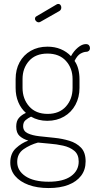

<svg xmlns="http://www.w3.org/2000/svg" viewBox="-20 -714 486 971"><path d="M226 237Q168 237 124.5 221Q81 205 56.5 176Q32 147 32 108Q32 62 60.5 35.5Q89 9 123 -3Q96 -11 79 -26.5Q62 -42 62 -74Q62 -102 75.5 -117.5Q89 -133 111 -143Q86 -165 72.5 -197.5Q59 -230 59 -269V-314Q59 -362 79 -399Q99 -436 135.5 -457Q172 -478 220 -478Q257 -478 287 -465.5Q317 -453 339 -430Q353 -456 374 -473.5Q395 -491 414 -491Q425 -491 430 -485Q435 -479 435 -471Q435 -462 429.5 -457Q424 -452 417 -452Q404 -452 387.5 -443Q371 -434 357 -406Q370 -388 376 -364Q382 -340 382 -314V-269Q382 -222 361.5 -184Q341 -146 304 -124.5Q267 -103 219 -103Q173 -103 137 -124Q122 -117 109.5 -106.5Q97 -96 97 -76Q97 -51 120 -40Q143 -29 179 -25Q215 -21 255 -17Q295 -13 331 -2Q367 9 390 33Q413 57 413 102Q413 145 390 175Q367 205 325.5 221Q284 237 226 237ZM226 205Q300 205 339 177Q378 149 378 103Q378 67 355.5 48.5Q333 30 299 22.5Q265 15 230.5 12.5Q196 10 172 7Q132 18 99.5 40.5Q67 63 67 105Q67 149 108.5 177Q150 205 226 205ZM221 -138Q280 -138 313.5 -175.5Q347 -213 347 -269V-314Q347 -369 313.5 -406Q280 -443 220 -443Q160 -443 127 -406Q94 -369 94 -314V-270Q94 -214 127.5 -176Q161 -138 221 -138ZM176 -601Q169 -601 163 -606.5Q157 -612 157 -619Q157 -628 165 -632L267 -692Q271 -694 274 -694Q282 -694 286 -688.5Q290 -683 290 -676Q290 -664 280 -658L185 -604Q183 -603 180.5 -602Q178 -601 176 -601Z"/></svg>

Font: Dosis ExtraLight
Style: Regular
Weight: 250
Designer: EdgarTolentino, PabloImpallari, IginoMarini
Foundry: EdgarTolentino, PabloImpallari, IginoMarini
Version: Version 3.001; ttfautohint (v1.8.2)